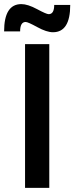

<svg xmlns="http://www.w3.org/2000/svg" viewBox="-30 -915 362 935"><path d="M312 -891Q312 -758 228 -758Q197 -758 151.5 -783Q106 -808 95 -808Q68 -808 68 -762H-10Q-10 -895 74 -895Q105 -895 150.5 -870.5Q196 -846 207 -846Q234 -846 234 -891ZM92 -700H210V0H92Z"/></svg>

Font: Montserrat-Arabic
Style: Regular
Weight: 400
Designer: Mohamed Gaber
Foundry: Kief Type Foundry
Version: Version 5.008;PS 005.008;hotconv 1.0.88;makeotf.lib2.5.64775